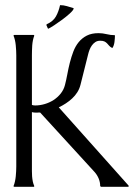

<svg xmlns="http://www.w3.org/2000/svg" viewBox="-20 -723 519 743"><path d="M103.5 -316.9Q108.9 -314.9 116.2 -314.9Q134.3 -314.9 152.8 -320.3Q171.4 -325.7 187.3 -335.9Q203.1 -346.2 214.8 -360.8Q226.6 -375.5 231.4 -394Q236.3 -413.1 240.5 -435.5Q244.6 -458 250.2 -480.2Q255.9 -502.4 263.7 -523.2Q271.5 -543.9 284.4 -559.8Q297.4 -575.7 315.9 -585.2Q334.5 -594.7 361.3 -594.7Q377 -594.7 392.6 -590.8Q408.2 -586.9 423.8 -586.9L424.8 -585Q424.8 -580.6 424.3 -573.7Q423.8 -566.9 422.9 -559.8Q421.9 -552.7 419.7 -546.6Q417.5 -540.5 414.6 -537.1Q406.7 -541 402.6 -545.9Q398.4 -550.8 394.3 -555.2Q390.1 -559.6 384.3 -562.5Q378.4 -565.4 367.7 -565.4Q356.9 -565.4 349.1 -560.3Q341.3 -555.2 335.7 -547.4Q330.1 -539.6 326.4 -530Q322.8 -520.5 320.8 -511.7L291.5 -395Q287.6 -379.4 279.3 -366.2Q271 -353 259.5 -342.3Q248 -331.5 234.6 -322.8Q221.2 -314 207.5 -307.6L477.5 -4.9L478.5 -2L475.6 0H371.1L367.7 -2.9Q367.7 -17.6 362.1 -31.5Q356.4 -45.4 346.7 -56.6L135.3 -287.6Q131.3 -287.6 127.4 -287.4Q123.5 -287.1 119.6 -287.1Q110.8 -287.1 103.5 -289.1V-78.6Q103.5 -70.8 103.5 -60.8Q103.5 -50.8 104.2 -40.5Q105 -30.3 106.9 -20.8Q108.9 -11.2 112.3 -3.9V-1L111.8 0H35.6Q35.2 0 34.2 -0.5Q33.2 -1 32.7 -1V-3.9Q35.6 -10.7 37.8 -20.5Q40 -30.3 41 -40.5Q42 -50.8 42.5 -61Q43 -71.3 43 -78.6V-509.3Q43 -516.6 42.5 -526.9Q42 -537.1 41 -547.6Q40 -558.1 37.8 -567.6Q35.6 -577.1 32.7 -584V-586.9Q33.2 -586.9 34.2 -587.4Q35.2 -587.9 35.6 -587.9H110.4L111.8 -586.9H112.3V-584Q109.4 -576.7 107.4 -567.1Q105.5 -557.6 104.7 -547.4Q104 -537.1 103.8 -527.3Q103.5 -517.6 103.5 -509.3ZM161.1 -629.4Q185.5 -640.1 196.3 -659.2Q207 -678.2 212.4 -703.1Q226.1 -703.1 239 -699.2Q252 -695.3 264.6 -691.4L265.1 -689.5Q263.2 -682.6 250.2 -670.9Q237.3 -659.2 221.2 -647.2Q205.1 -635.3 189.7 -625.2Q174.3 -615.2 167 -611.8L165 -613.3L159.7 -625.5V-627.4Z"/></svg>

Font: CAT Linz
Style: Regular
Weight: 400
Designer: Peter Wiegel
Foundry: Peter Wiegel
Version: Version 1.08